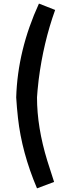

<svg xmlns="http://www.w3.org/2000/svg" viewBox="-20 -808 343 1064"><path d="M69.8 -268.1Q77.6 -530.3 195.8 -788.1L285.6 -752.9Q220.2 -570.8 194.3 -366.2Q189.9 -331.5 188 -306.6L185.1 -268.1Q185.1 -103 242.2 83L279.8 200.2L185.1 235.8Q100.6 36.6 79.6 -154.3Q73.2 -211.4 69.8 -268.1Z"/></svg>

Font: Passero One
Style: Regular
Weight: 400
Designer: Viktoriya Grabowska
Foundry: Viktoriya Grabowska
Version: Version 1.003